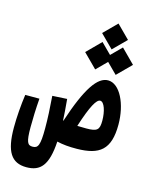

<svg xmlns="http://www.w3.org/2000/svg" viewBox="-136 -839 858 1106"><g transform="rotate(15 293.0 -286.5)"><path d="M384.8 4.4C519 2.9 580.6 -42 580.6 -191.9C580.6 -314.5 528.3 -423.3 457.5 -423.3C395.5 -423.3 336.9 -340.8 268.6 -132.3C268.1 -132.3 267.1 -132.3 266.1 -132.8C264.6 -167 261.7 -205.1 256.8 -258.8L169.4 -253.9C175.3 -175.8 178.2 -122.6 178.2 -62C178.2 40 167.5 58.6 134.8 58.6C105 58.6 95.2 41.5 95.2 -47.4C95.2 -96.2 97.2 -156.7 102.1 -218.8H17.6C8.8 -156.7 2.9 -82.5 2.9 -20C2.9 122.6 41.5 182.1 130.9 182.1C213.9 182.1 256.8 137.7 265.6 -6.8C301.8 1.5 337.4 4.9 384.8 4.4ZM490.7 -464.8 572.3 -546.4 490.7 -628.4 429.7 -567.4 368.7 -628.4 287.1 -546.4 368.7 -464.8 429.7 -525.9ZM353.5 -124C394 -251 421.9 -298.3 443.8 -298.3C468.3 -298.3 484.9 -244.1 484.9 -190.4C484.9 -135.7 473.1 -123 406.7 -123C386.7 -123 369.1 -123.5 353.5 -124ZM430.2 -600.6 507.3 -677.7 430.2 -754.9 353 -677.7Z"/></g></svg>

Font: Cascadia Code NF SemiBold
Style: Regular
Weight: 600
Monospace: yes
Designer: Aaron Bell
Foundry: Saja Typeworks
Version: Version 2404.023